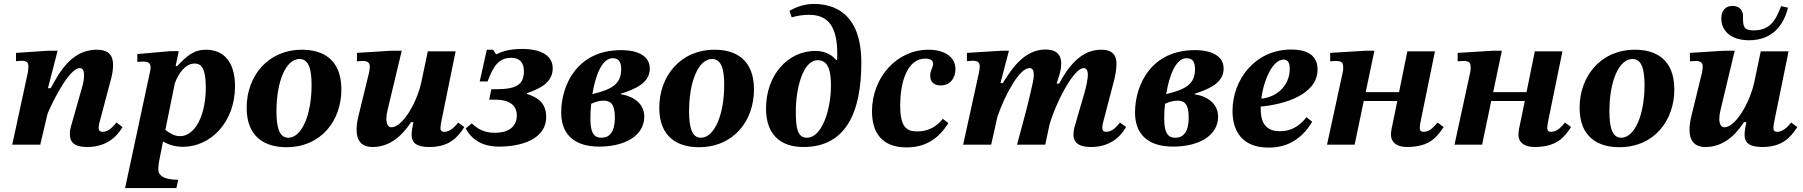

<svg xmlns="http://www.w3.org/2000/svg" viewBox="-20 -733 9138 973"><path d="M422 12C546 12 590 -73 601 -89L570 -112C555 -93 531 -65 501 -65C485 -65 480 -73 480 -85C480 -95 483 -108 483 -108L543 -334C548 -354 553 -377 553 -402C553 -447 537 -481 469 -481C333 -481 271 -345 237 -286H223L272 -476H225L61 -465V-423C61 -423 80 -425 91 -425C116 -425 124 -415 124 -396C124 -384 121 -365 121 -365L42 0H184L221 -157C260 -248 336 -388 384 -388C401 -388 406 -372 406 -351C406 -327 399 -301 399 -301L339 -90C337 -83 334 -70 334 -54C334 -14 354 12 422 12Z M907 11C1046 11 1171 -112 1171 -296C1171 -428 1106 -481 1024 -481C959 -481 927 -448 877 -398H870L886 -474H844L676 -459V-419C676 -419 692 -421 705 -421C733 -421 743 -412 743 -392C743 -385 742 -379 741 -373L614 220H874L883 178C803 178 782 152 782 124C782 116 784 96 786 86L806 -16C826 -5 858 11 907 11ZM818 -75 866 -311C885 -362 919 -411 967 -411C995 -411 1023 -394 1023 -291C1023 -150 970 -43 892 -43C864 -43 839 -58 818 -75Z M1431 13C1607 13 1710 -121 1710 -280C1710 -432 1616 -481 1511 -481C1336 -481 1230 -346 1230 -187C1230 -37 1324 13 1431 13ZM1441 -35C1394 -35 1381 -91 1381 -169C1381 -319 1428 -434 1498 -434C1546 -434 1559 -379 1559 -302C1559 -151 1509 -35 1441 -35Z M1869 12C1977 12 2039 -78 2063 -114H2075C2070 -90 2066 -68 2066 -50C2066 -12 2087 12 2156 12C2256 12 2299 -36 2333 -89L2302 -112C2295 -103 2266 -65 2232 -65C2216 -65 2212 -74 2212 -82C2212 -97 2218 -125 2218 -125L2289 -473H2148L2115 -316C2092 -210 2019 -88 1964 -88C1946 -88 1938 -106 1938 -131C1938 -144 1940 -159 1944 -175L2016 -476H1964L1789 -465V-422C1789 -422 1804 -424 1821 -424C1848 -424 1854 -409 1854 -396C1854 -381 1850 -364 1850 -364L1798 -151C1791 -124 1787 -98 1787 -76C1787 -23 1809 12 1869 12Z M2509 10C2622 10 2748 -28 2748 -140C2748 -210 2706 -240 2650 -257L2651 -261C2721 -285 2781 -317 2781 -387C2781 -450 2724 -485 2625 -485C2549 -485 2512 -466 2496 -458H2494L2479 -481H2447L2411 -320H2451C2481 -403 2511 -440 2571 -440C2614 -440 2635 -416 2635 -371C2635 -303 2594 -281 2496 -281H2470L2459 -228H2491C2556 -228 2599 -203 2599 -148C2599 -80 2542 -60 2488 -60C2437 -60 2401 -78 2371 -108L2340 -82C2370 -27 2422 10 2509 10Z M3017 10C3143 10 3245 -43 3245 -142C3245 -207 3191 -246 3126 -255V-258C3199 -281 3273 -313 3273 -385C3273 -446 3218 -479 3127 -479C2907 -479 2824 -305 2824 -162C2824 -67 2875 10 3017 10ZM3028 -35C2983 -35 2972 -72 2972 -133C2972 -156 2973 -181 2976 -207C2995 -216 3018 -223 3038 -223C3073 -223 3096 -208 3096 -138C3096 -64 3069 -35 3028 -35ZM2982 -256C2997 -349 3030 -438 3085 -438C3112 -438 3128 -424 3128 -383C3128 -306 3080 -280 2982 -256Z M3522 13C3698 13 3801 -121 3801 -280C3801 -432 3707 -481 3602 -481C3427 -481 3321 -346 3321 -187C3321 -37 3415 13 3522 13ZM3532 -35C3485 -35 3472 -91 3472 -169C3472 -319 3519 -434 3589 -434C3637 -434 3650 -379 3650 -302C3650 -151 3600 -35 3532 -35Z M4052 12C4264 12 4345 -160 4345 -415C4345 -673 4200 -713 4104 -713C4055 -713 4014 -697 3981 -678L3992 -645C4023 -654 4052 -658 4080 -658C4176 -658 4223 -600 4223 -460C4223 -456 4223 -441 4222 -429H4217C4199 -452 4164 -475 4112 -475C3973 -475 3862 -353 3862 -183C3862 -52 3934 12 4052 12ZM4069 -35C4018 -35 4013 -94 4013 -169C4013 -280 4047 -428 4124 -428C4179 -428 4191 -371 4191 -299C4191 -178 4146 -35 4069 -35Z M4574 14C4681 14 4743 -41 4786 -109L4758 -131C4729 -94 4687 -67 4628 -67C4572 -67 4542 -91 4542 -199C4542 -320 4579 -436 4669 -436C4699 -436 4709 -423 4709 -410C4709 -394 4694 -376 4694 -349C4694 -316 4715 -300 4747 -300C4798 -300 4822 -341 4822 -382C4822 -446 4765 -481 4685 -481C4524 -481 4399 -340 4399 -169C4399 -67 4444 14 4574 14Z M5510 12C5631 12 5675 -72 5687 -89L5656 -112C5640 -93 5617 -65 5587 -65C5572 -65 5566 -72 5566 -85C5566 -95 5569 -108 5569 -108L5628 -334C5630 -342 5638 -381 5638 -409C5638 -447 5624 -481 5560 -481C5469 -481 5403 -413 5347 -309H5335L5349 -355C5350 -358 5358 -385 5358 -411C5358 -446 5343 -482 5278 -482C5165 -482 5100 -372 5062 -312H5050L5093 -476H5056L4880 -465V-423C4880 -423 4900 -425 4911 -425C4937 -425 4945 -415 4945 -397C4945 -384 4941 -365 4941 -365L4861 0H5003L5035 -143C5074 -254 5146 -388 5197 -388C5214 -388 5219 -373 5219 -354C5219 -335 5214 -313 5213 -310C5189 -204 5185 -187 5134 0H5277L5299 -103C5329 -208 5420 -388 5472 -388C5488 -388 5493 -371 5493 -354C5493 -330 5483 -288 5477 -267L5425 -88C5423 -82 5420 -64 5420 -50C5420 -19 5436 12 5510 12Z M5925 10C6051 10 6153 -43 6153 -142C6153 -207 6099 -246 6034 -255V-258C6107 -281 6181 -313 6181 -385C6181 -446 6126 -479 6035 -479C5815 -479 5732 -305 5732 -162C5732 -67 5783 10 5925 10ZM5936 -35C5891 -35 5880 -72 5880 -133C5880 -156 5881 -181 5884 -207C5903 -216 5926 -223 5946 -223C5981 -223 6004 -208 6004 -138C6004 -64 5977 -35 5936 -35ZM5890 -256C5905 -349 5938 -438 5993 -438C6020 -438 6036 -424 6036 -383C6036 -306 5988 -280 5890 -256Z M6409 15C6493 15 6571 -18 6630 -116L6601 -139C6562 -91 6521 -68 6467 -68C6411 -68 6369 -93 6369 -180C6369 -184 6369 -188 6369 -193C6483 -203 6657 -251 6657 -381C6657 -466 6583 -482 6524 -482C6340 -482 6226 -329 6226 -171C6226 -65 6278 15 6409 15ZM6372 -233C6385 -335 6432 -431 6485 -431C6508 -431 6516 -413 6516 -384C6516 -300 6452 -241 6372 -233Z M7111 12C7228 11 7262 -40 7296 -89L7265 -112C7249 -94 7228 -65 7194 -65C7182 -65 7175 -71 7175 -84C7175 -98 7181 -126 7181 -126L7252 -473H7112L7070 -266H6901L6945 -476H6902L6721 -465V-422C6733 -423 6741 -424 6750 -424C6783 -424 6787 -413 6787 -389C6787 -387 6787 -376 6784 -364L6705 0H6845L6891 -221H7061L7045 -142C7032 -83 7029 -67 7029 -50C7029 -15 7054 12 7111 12Z M7757 12C7874 11 7908 -40 7942 -89L7911 -112C7895 -94 7874 -65 7840 -65C7828 -65 7821 -71 7821 -84C7821 -98 7827 -126 7827 -126L7898 -473H7758L7716 -266H7547L7591 -476H7548L7367 -465V-422C7379 -423 7387 -424 7396 -424C7429 -424 7433 -413 7433 -389C7433 -387 7433 -376 7430 -364L7351 0H7491L7537 -221H7707L7691 -142C7678 -83 7675 -67 7675 -50C7675 -15 7700 12 7757 12Z M8186 13C8362 13 8465 -121 8465 -280C8465 -432 8371 -481 8266 -481C8091 -481 7985 -346 7985 -187C7985 -37 8079 13 8186 13ZM8196 -35C8149 -35 8136 -91 8136 -169C8136 -319 8183 -434 8253 -434C8301 -434 8314 -379 8314 -302C8314 -151 8264 -35 8196 -35Z M8624 12C8732 12 8794 -78 8818 -114H8830C8825 -90 8821 -68 8821 -50C8821 -12 8842 12 8911 12C9011 12 9054 -36 9088 -89L9057 -112C9050 -103 9021 -65 8987 -65C8971 -65 8967 -74 8967 -82C8967 -97 8973 -125 8973 -125L9044 -473H8903L8870 -316C8847 -210 8774 -88 8719 -88C8701 -88 8693 -106 8693 -131C8693 -144 8695 -159 8699 -175L8771 -476H8719L8544 -465V-422C8544 -422 8559 -424 8576 -424C8603 -424 8609 -409 8609 -396C8609 -381 8605 -364 8605 -364L8553 -151C8546 -124 8542 -98 8542 -76C8542 -23 8564 12 8624 12ZM8844 -529C8964 -529 9020 -608 9041 -694L9006 -702C8978 -627 8948 -579 8867 -579C8817 -579 8813 -598 8813 -644V-653C8813 -681 8794 -703 8760 -703C8724 -703 8703 -679 8703 -639C8703 -582 8746 -529 8844 -529Z"/></svg>

Font: STIX Two Text
Style: Bold Italic
Weight: 700
Italic angle: -12°
Designer: Ross Mills, John Hudson & Paul Hanslow, Tiro Typeworks Ltd; with prior portions MicroPress Inc. and Coen Hoffman, Elsevi
Foundry: Tiro Typeworks Ltd
Version: Version 2.13 b171